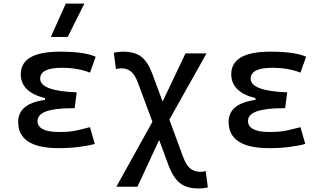

<svg xmlns="http://www.w3.org/2000/svg" viewBox="-20 -815 1798 1069"><path d="M305.7 9.8Q81.1 9.8 81.1 -136.7Q81.1 -238.3 230.5 -258.8V-268.6Q95.7 -302.7 95.7 -401.4Q95.7 -527.3 313.5 -527.3Q451.7 -527.3 512.7 -499L481 -410.6Q413.6 -437.5 324.2 -437.5Q203.6 -437.5 203.6 -377Q203.6 -308.6 407.2 -300.8L395.5 -212.4H379.9Q189 -212.4 189 -141.6Q189 -80.1 309.6 -80.1Q370.1 -80.1 409.9 -89.4Q449.7 -98.6 481 -106.9L507.8 -13.7Q468.8 -2.9 417.7 3.4Q366.7 9.8 305.7 9.8ZM263.2 -609.4 346.2 -794.9H449.7L356.9 -609.4Z M1085.4 234.4Q1020 234.4 981.9 204.3Q943.8 174.3 917 102.1L866.2 -35.6L745.1 224.6H627.9L828.6 -137.2L749 -351.6Q732.4 -397.5 710 -416Q687.5 -434.6 655.8 -434.6Q642.6 -434.6 625.5 -430.7L613.8 -521.5Q638.7 -527.3 665.5 -527.3Q730 -527.3 767.1 -498.8Q804.2 -470.2 829.6 -400.4L885.3 -249.5L1012.7 -517.6H1129.9L922.9 -148.9L999.5 58.6Q1016.6 105 1039.6 123.3Q1062.5 141.6 1095.2 141.6Q1108.4 141.6 1125.5 137.7L1137.2 228.5Q1112.3 234.4 1085.4 234.4Z M1477.5 9.8Q1252.9 9.8 1252.9 -136.7Q1252.9 -238.3 1402.3 -258.8V-268.6Q1267.6 -302.7 1267.6 -401.4Q1267.6 -527.3 1485.4 -527.3Q1623.5 -527.3 1684.6 -499L1652.8 -410.6Q1585.4 -437.5 1496.1 -437.5Q1375.5 -437.5 1375.5 -377Q1375.5 -308.6 1579.1 -300.8L1567.4 -212.4H1551.8Q1360.8 -212.4 1360.8 -141.6Q1360.8 -80.1 1481.4 -80.1Q1542 -80.1 1581.8 -89.4Q1621.6 -98.6 1652.8 -106.9L1679.7 -13.7Q1640.6 -2.9 1589.6 3.4Q1538.6 9.8 1477.5 9.8Z"/></svg>

Font: CaskaydiaCove NFP
Style: Regular
Weight: 400
Designer: Aaron Bell
Foundry: Saja Typeworks
Version: Version 2111.001; VTT 6.35;Nerd Fonts 3.1.1